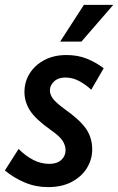

<svg xmlns="http://www.w3.org/2000/svg" viewBox="-36 -754 483 785"><path d="M-16 -57 40 -145Q68 -117 99.5 -100.5Q131 -84 166 -84Q197 -84 214.5 -100Q232 -116 232 -140Q232 -160 219.5 -179Q207 -198 171 -223Q110 -266 87 -301.5Q64 -337 64 -378Q64 -420 85.5 -454Q107 -488 145.5 -508.5Q184 -529 236 -529Q283 -529 320.5 -513.5Q358 -498 388 -475L337 -387Q315 -408 288 -422.5Q261 -437 231 -437Q202 -437 185 -421Q168 -405 168 -384Q168 -367 181 -350Q194 -333 227 -309Q292 -263 316.5 -226.5Q341 -190 341 -143Q341 -103 320 -68Q299 -33 258.5 -11Q218 11 160 11Q110 11 65 -8Q20 -27 -16 -57ZM210 -584 307 -734H427L297 -584Z"/></svg>

Font: Radio Canada Condensed Medium
Style: Italic
Weight: 500
Width: 3
Italic angle: -12°
Designer: Charles Daoud, Etienne Aubert Bonn, Alexandre Saumier Demers, Jacques Le Bailly
Foundry: Radio-Canada
Version: Version 2.104; ttfautohint (v1.8.4.7-5d5b);gftools[0.9.28.de